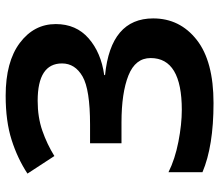

<svg xmlns="http://www.w3.org/2000/svg" viewBox="-68 -696 774 678"><g transform="rotate(-90 319.0 -357.0)"><path d="M573 -547Q573 -624 506.5 -674Q440 -724 320 -724Q230 -724 164 -703Q98 -682 45 -647L107 -552Q149 -578 196.5 -594.5Q244 -611 302 -611Q434 -611 434 -525Q434 -479 388 -452.5Q342 -426 218 -426H152V-315H225Q330 -315 391.5 -290.5Q453 -266 453 -212Q453 -102 270 -102Q219 -102 157.5 -114Q96 -126 50 -149V-29Q142 10 294 10Q442 10 517.5 -49.5Q593 -109 593 -203Q593 -353 393 -373V-376Q472 -387 522.5 -431Q573 -475 573 -547Z"/></g></svg>

Font: Noto Sans UI
Style: Bold
Weight: 700
Designer: Monotype Design Team
Foundry: Monotype Imaging Inc.
Version: Version 1.901